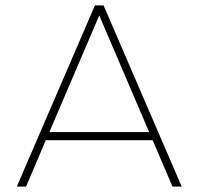

<svg xmlns="http://www.w3.org/2000/svg" viewBox="-20 -688 732 708"><path d="M42 0 330 -668H362L650 0H616L543 -171H149L76 0ZM162 -201H530L346 -631Z"/></svg>

Font: Gantari Thin
Style: Regular
Weight: 250
Designer: Anugrah Pasau
Foundry: Lafontype
Version: Version 1.000